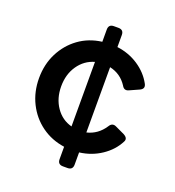

<svg xmlns="http://www.w3.org/2000/svg" viewBox="-135 -852 876 959"><g transform="rotate(20 303.0 -372.5)"><path d="M307 0Q279 0 279 -28V-94Q210 -104 157 -142.5Q104 -181 74 -241Q44 -301 44 -374Q44 -447 74 -506.5Q104 -566 156.5 -604.5Q209 -643 279 -652V-717Q279 -745 307 -745H331Q359 -745 359 -717V-653Q422 -645 472.5 -611.5Q523 -578 550 -528Q563 -504 537 -492L488 -470Q464 -458 451 -482Q418 -533 359 -546V-199Q417 -213 451 -265Q465 -289 488 -278L537 -255Q563 -241 552 -221Q526 -170 474.5 -135.5Q423 -101 359 -93V-28Q359 0 331 0ZM162 -373Q162 -309 194 -262.5Q226 -216 279 -202V-545Q226 -530 194 -483.5Q162 -437 162 -373Z"/></g></svg>

Font: Pitagon Sans Text SemiBold
Style: Regular
Weight: 600
Designer: Travis Tran
Foundry: Pitagon
Version: Version 1.001; ttfautohint (v1.8.4.7-5d5b);gftools[0.9.26]